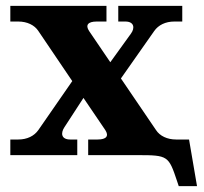

<svg xmlns="http://www.w3.org/2000/svg" viewBox="-20 -526 692 651"><path d="M15 -453H42C72 -453 97 -441 110 -421L225 -251L110 -85C96 -65 72 -53 42 -53H15V0H242V-53H218C188 -53 185 -74 198 -94L263 -194L337 -85C350 -65 341 -53 311 -53H279V0H449C549 0 552 3 580 87L586 105H648L621 -53H604H577C547 -53 522 -65 509 -85L390 -260L503 -421C517 -441 541 -453 571 -453H598V-506H381V-453H405C435 -453 438 -431 424 -412L354 -315L282 -421C269 -441 278 -453 308 -453H341V-506H15Z"/></svg>

Font: LT Superior Serif ExtraBold
Style: Regular
Weight: 800
Designer: Daniel Lyons
Foundry: LyonsType
Version: Version 2.120;FEAKit 1.0